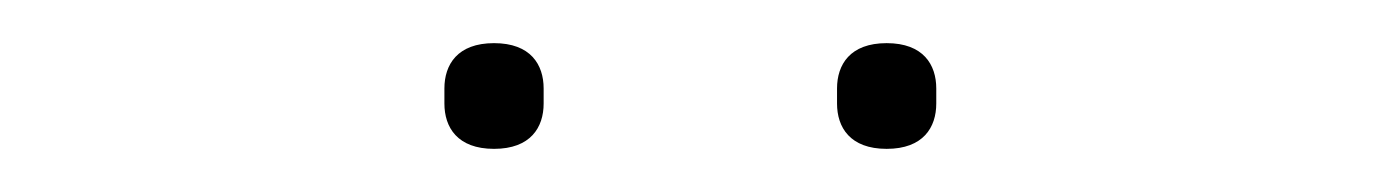

<svg xmlns="http://www.w3.org/2000/svg" viewBox="-20 -711 640 89"><path d="M209 -642C226 -642 232 -652 232 -663V-670C232 -681 226 -691 209 -691C192 -691 186 -681 186 -670V-663C186 -652 192 -642 209 -642ZM391 -642C408 -642 414 -652 414 -663V-670C414 -681 408 -691 391 -691C374 -691 368 -681 368 -670V-663C368 -652 374 -642 391 -642Z"/></svg>

Font: IBM Plex Thai Looped Thin
Style: Regular
Weight: 100
Designer: Mike Abbink, Paul van der Laan, Pieter van Rosmalen, Ben Mitchell, Mark Frömberg
Foundry: Bold Monday
Version: Version 1.0